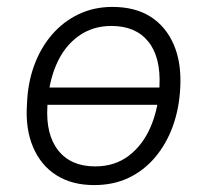

<svg xmlns="http://www.w3.org/2000/svg" viewBox="-20 -527 597 555"><path d="M252 8Q188 8 143 -20.5Q98 -49 75.5 -102Q53 -155 58 -226Q60 -286 78.5 -337Q97 -388 129.5 -426Q162 -464 206.5 -485.5Q251 -507 305 -507Q371 -507 415.5 -478.5Q460 -450 482.5 -397.5Q505 -345 501 -273Q498 -213 479.5 -162Q461 -111 428.5 -72.5Q396 -34 352 -13Q308 8 252 8ZM255 -46Q312 -46 352.5 -77Q393 -108 415.5 -160.5Q438 -213 441 -278Q445 -362 408.5 -407Q372 -452 302 -452Q247 -452 206 -422Q165 -392 142.5 -339.5Q120 -287 117 -220Q112 -138 148.5 -92Q185 -46 255 -46ZM88 -224 96 -274H469L462 -224Z"/></svg>

Font: Nunitoga
Style: Light Italic
Weight: 300
Italic angle: -9°
Designer: Vernon Adams
Foundry: Vernon Adams
Version: Version 1.0